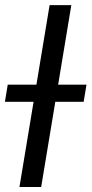

<svg xmlns="http://www.w3.org/2000/svg" viewBox="-49 -748 366 768"><path d="M236.3 -727.5 115.7 0H28.8L149.4 -727.5ZM-29.3 -340.8 -18.1 -409.2H296.9L285.6 -340.8Z"/></svg>

Font: Inter 18pt
Style: Italic
Weight: 400
Italic angle: -9.3988°
Designer: Rasmus Andersson
Foundry: rsms
Version: Version 4.001;git-66647c0bb